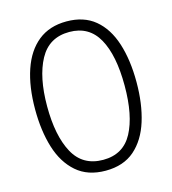

<svg xmlns="http://www.w3.org/2000/svg" viewBox="-109 -815 819 914"><g transform="rotate(-15 300.0 -357.5)"><path d="M300 10Q212 10 156.5 -38.5Q101 -87 75.5 -170Q50 -253 50 -359Q50 -470 78 -552.5Q106 -635 162 -680Q218 -725 302 -725Q387 -725 442 -679.5Q497 -634 523.5 -551.5Q550 -469 550 -360Q550 -253 524 -169.5Q498 -86 443 -38Q388 10 300 10ZM302 -43Q401 -43 446 -127Q491 -211 491 -358Q491 -508 445 -590.5Q399 -673 302 -673Q202 -673 155.5 -587.5Q109 -502 109 -358Q109 -213 155 -128Q201 -43 302 -43Z"/></g></svg>

Font: Noto Sans Mono Light
Style: Regular
Weight: 300
Designer: Monotype Design Team
Foundry: Monotype Imaging Inc.
Version: Version 2.014; ttfautohint (v1.8.4.7-5d5b)